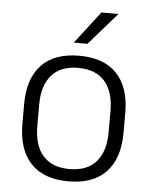

<svg xmlns="http://www.w3.org/2000/svg" viewBox="-51 -725 615 779"><g transform="rotate(5 256.5 -335.0)"><path d="M256.5 12Q155.5 12 103 -43.8Q50.5 -99.5 50.5 -204.5V-284Q50.5 -388.5 103 -444Q155.5 -499.5 256.5 -499.5Q357.5 -499.5 410 -444Q462.5 -388.5 462.5 -284V-204.5Q462.5 -99.5 410 -43.8Q357.5 12 256.5 12ZM256.5 -38Q327.5 -38 364.8 -80Q402 -122 402 -201V-287.5Q402 -366 364.8 -408Q327.5 -450 256.5 -450Q185.5 -450 148.5 -408Q111.5 -366 111.5 -287.5V-201Q111.5 -122 148.5 -80Q185.5 -38 256.5 -38ZM330.5 -682H399V-681L285 -550.5H230.5V-552Z"/></g></svg>

Font: Anek Latin Light
Style: Regular
Weight: 300
Designer: Yesha Goshar
Foundry: Ek Type
Version: Version 1.003